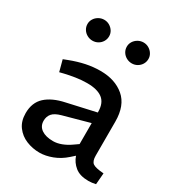

<svg xmlns="http://www.w3.org/2000/svg" viewBox="-179 -859 904 981"><g transform="rotate(30 273.0 -369.0)"><path d="M200.3 7.5Q159.6 7.5 122.6 -7.6Q85.6 -22.7 62.3 -54.1Q39 -85.4 39 -132.6Q39 -195.2 78 -230.9Q117 -266.5 188.2 -281.5L356.8 -319.4V-322.5Q356.8 -375.3 326.1 -398.8Q295.3 -422.3 236.3 -422.3Q203 -422.3 169.2 -417.1Q135.5 -411.9 107.3 -405.1L82.9 -399L65.2 -465.6L89.9 -475.2Q136.1 -492.9 178.5 -501.8Q221 -510.6 263.2 -510.6Q349.7 -510.6 403.7 -464.6Q457.6 -418.7 457.6 -323.5V-123Q457.6 -90.7 472.9 -79.4Q488.2 -68.1 537.5 -64.6L532.1 2.3Q522 4.7 510.7 6.1Q499.4 7.5 489.6 7.5Q438.9 7.5 410.6 -15.5Q382.2 -38.5 370.7 -72.5L347.7 -52Q314.5 -22.3 275.1 -7.4Q235.8 7.5 200.3 7.5ZM231.6 -78.2Q254.8 -78.2 280.1 -87.7Q305.4 -97.1 330.8 -115L356.8 -133.2V-256.9L203.5 -214.6Q166.8 -204.5 152.3 -187.1Q137.9 -169.7 137.9 -144.8Q137.9 -112.9 162.9 -95.5Q187.9 -78.2 231.6 -78.2ZM149.1 -623.3Q132 -623.3 117.1 -631.6Q102.1 -639.9 93.5 -654.1Q84.8 -668.2 84.8 -685.4Q84.8 -701.7 93.5 -715.5Q102.1 -729.4 117.1 -737.9Q132 -746.4 149.1 -746.4Q166.2 -746.4 180.7 -737.9Q195.2 -729.3 203.8 -715.5Q212.3 -701.8 212.3 -685.5Q212.3 -668.3 203.8 -654.1Q195.3 -639.9 180.8 -631.6Q166.2 -623.3 149.1 -623.3ZM381 -623.3Q363.9 -623.3 348.9 -631.6Q334 -639.9 325.3 -654.1Q316.7 -668.2 316.7 -685.4Q316.7 -701.7 325.3 -715.5Q334 -729.4 348.9 -737.9Q363.9 -746.4 380.9 -746.4Q398 -746.4 412.6 -737.9Q427.1 -729.3 435.6 -715.5Q444.2 -701.8 444.2 -685.5Q444.2 -668.3 435.7 -654.1Q427.1 -639.9 412.6 -631.6Q398.1 -623.3 381 -623.3Z"/></g></svg>

Font: REM Medium
Style: Regular
Weight: 500
Designer: Octavio Pardo
Foundry: Ashler Design
Version: Version 1.005;gftools[0.9.28]